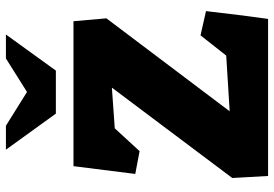

<svg xmlns="http://www.w3.org/2000/svg" viewBox="-162 -786 948 665"><g transform="rotate(-90 312.5 -454.0)"><path d="M28 -124 341 -541 200 -531 121 -445 42 -460 69 -674H571L581 -560L259 -133L452 -145L522 -234L606 -215Q589 -67 579 0H35ZM126 -908H209L326 -835L442 -908H525L400 -735H251Z"/></g></svg>

Font: Suez One
Style: Regular
Weight: 400
Designer: Michal Sahar
Foundry: Hagilda
Version: Version 1.001